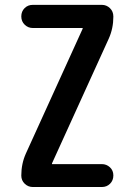

<svg xmlns="http://www.w3.org/2000/svg" viewBox="-20 -750 540 770"><path d="M84 -134.8 311.5 -634.8V-635.7V-637.7H111.3Q92.8 -637.7 79.1 -650.9Q65.4 -664.1 65.4 -684.1Q65.4 -704.1 78.6 -717.3Q91.8 -730.5 111.3 -730.5H388.7Q407.2 -730.5 420.9 -717.3Q434.6 -704.1 434.6 -683.6Q434.6 -635.7 416 -594.7L188.5 -94.7V-93.8V-91.8H388.7Q407.2 -91.8 420.9 -79.1Q434.6 -66.4 434.6 -46.4Q434.6 -26.4 421.4 -13.2Q408.2 0 388.7 0H111.3Q92.8 0 79.1 -13.2Q65.4 -26.4 65.4 -45.9Q65.4 -93.8 84 -134.8Z"/></svg>

Font: Rounded Mgen+ 2m medium
Style: Regular
Weight: 500
Designer: [Source Han Sans]
Ryoko NISHIZUKA  (kana & ideographs); Paul D. Hunt (Latin, Greek & Cyrillic); Wenlong ZHANG  (bopomofo
Version: Version 1.059.20150602